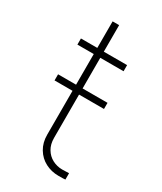

<svg xmlns="http://www.w3.org/2000/svg" viewBox="-172 -722 672 795"><g transform="rotate(30 164.0 -324.0)"><path d="M36.1 -354.5H122.1V-501H43.9V-530.3H122.1V-657.2H153.3V-530.3H264.6V-501H153.3V-354.5H272.5V-325.2H153.3V-118.2Q153.3 -87.9 166.3 -66.2Q179.2 -44.4 200.9 -33Q222.7 -21.5 248 -21.5L280.3 -22.5V7.8Q273.4 8.8 247.1 8.8Q213.4 8.8 184.8 -6.1Q156.2 -21 139.2 -49.3Q122.1 -77.6 122.1 -115.2V-325.2H36.1Z"/></g></svg>

Font: Pretendard Thin
Style: Regular
Weight: 100
Designer: Base glyphs from Inter by Rasmus Andersson; Hangeul glyphs from Noto Sans CJK(Source Han Sans) by Jang Soo-young and Kan
Foundry: Kil Hyung-jin
Version: Version 1.309